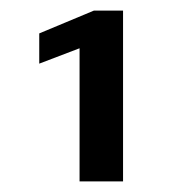

<svg xmlns="http://www.w3.org/2000/svg" viewBox="-20 -710 337 362"><path d="M130 -619 54 -590V-647L157 -690H212V-368H130Z"/></svg>

Font: Mozilla Text BETA Medium
Style: Regular
Weight: 500
Designer: Studio DRAMA
Foundry: Studio DRAMA
Version: Version 0.100